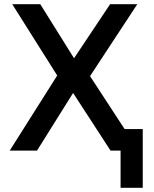

<svg xmlns="http://www.w3.org/2000/svg" viewBox="-20 -720 734 918"><path d="M556.5 178V0H525.5V-103H662.5V178ZM26.5 0 253.5 -359 38.5 -700H172.5L334 -441.5L506.5 -700H636.5L410.5 -356L643 0H508.5L329.5 -275.5L157 0Z"/></svg>

Font: Geologica Cursive
Style: Regular
Weight: 400
Designer: Sindre Bremnes, Frode Helland
Foundry: Monokrom Skriftforlag AS
Version: Version 1.010;gftools[0.9.28]